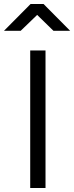

<svg xmlns="http://www.w3.org/2000/svg" viewBox="-67 -946 373 966"><path d="M0 0ZM85 -692H162V0H85ZM87 -926H152L286 -791H202L120 -871L37 -791H-47Z"/></svg>

Font: Cairo
Style: Regular
Weight: 400
Designer: Mohamed Gaber, the designers of Titillium
Foundry: Kief Type Foundry
Version: Version 2.009; ttfautohint (v1.5.33-1714) -l 8 -r 50 -G 200 